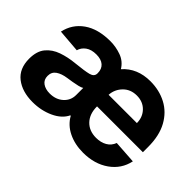

<svg xmlns="http://www.w3.org/2000/svg" viewBox="-93 -822 1101 1101"><g transform="rotate(45 457.0 -271.5)"><path d="M634.2 10.7Q567.1 10.7 514.6 -15.1Q462 -40.8 435.4 -89.1H431.5Q409.8 -43.3 351.9 -16.5Q294 10.3 224.4 10.3Q139.9 10.3 87.4 -30.7Q34.8 -71.7 34.8 -152.3Q34.8 -213.1 63.6 -247.9Q92.3 -282.7 139.2 -299Q186.1 -315.3 239.7 -320.3Q311.1 -327.4 341.4 -335.4Q371.8 -343.4 371.8 -369.3V-371.4Q371.8 -405.2 350.7 -423.7Q329.5 -442.1 290.8 -442.1Q250.4 -442.1 225.9 -424.4Q201.3 -406.6 193.9 -379.3L54 -390.6Q70 -465.2 131.7 -508.9Q193.5 -552.6 294 -552.6Q338.8 -552.6 381.9 -537.1Q425.1 -521.7 449.6 -481.5Q512.4 -552.6 618.6 -552.6Q691.1 -552.6 749.1 -522Q807.2 -491.5 841.3 -429.9Q875.4 -368.3 875.4 -275.6V-234H503.6V-233.7Q503.6 -172.9 537.1 -137.6Q570.7 -102.3 627.1 -102.3Q665.1 -102.3 692.8 -118.3Q720.5 -134.2 732.2 -165.5L871.8 -156.2Q855.8 -80.3 791.4 -34.8Q726.9 10.7 634.2 10.7ZM259.2 -94.1Q308.9 -94.1 340.9 -123Q372.9 -152 372.9 -195V-252.8Q364 -246.8 345.3 -242.2Q326.7 -237.6 305.6 -234.2Q284.4 -230.8 267.8 -228.3Q228 -222.7 203.7 -206Q179.3 -189.3 179.3 -157.3Q179.3 -126.1 201.9 -110.1Q224.4 -94.1 259.2 -94.1ZM503.6 -327.8H733Q732.6 -376.4 701.5 -408Q670.5 -439.6 621.4 -439.6Q571 -439.6 538.7 -406.8Q506.4 -373.9 503.6 -327.8Z"/></g></svg>

Font: Inter UI
Style: Bold
Weight: 700
Designer: Rasmus Andersson
Foundry: rsms
Version: 3.2;8d6f07862